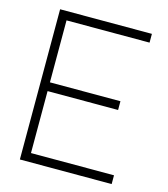

<svg xmlns="http://www.w3.org/2000/svg" viewBox="-108 -805 776 889"><g transform="rotate(15 280.0 -360.0)"><path d="M70 0H510V-42H112V-339H450V-381H112V-678H510V-720H70Z"/></g></svg>

Font: Hauora ExtraLight
Style: Regular
Weight: 200
Designer: Mikhail Sharanda
Foundry: WCYS & Co.
Version: Version 1.010